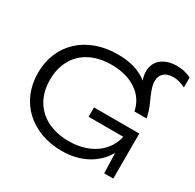

<svg xmlns="http://www.w3.org/2000/svg" viewBox="-190 -1109 1357 1333"><g transform="rotate(30 488.5 -443.0)"><path d="M462 13C616 13 732 -56 791 -161L796 0H869V-361H506V-286H784C756 -157 638 -70 470 -70C272 -70 145 -187 145 -375C145 -563 270 -679 464 -679C629 -679 740 -599 763 -477H860C855 -512 842 -548 829 -577C798 -645 779 -690 779 -731C779 -781 811 -819 880 -819C917 -819 948 -807 977 -793V-873C947 -887 911 -899 863 -899C756 -899 693 -841 693 -760C693 -735 698 -712 706 -691C647 -738 571 -763 466 -763C222 -763 49 -610 49 -375C49 -141 222 13 462 13Z"/></g></svg>

Font: Bounded Light
Style: Regular
Weight: 300
Designer: Vlad Churkin
Version: Version 3.0